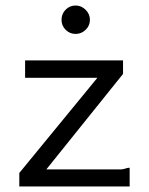

<svg xmlns="http://www.w3.org/2000/svg" viewBox="-20 -676 540 696"><path d="M71 -457H426V-408L148 -62H419Q426 -62 434.5 -65Q443 -68 450 -68V0H50V-49L333 -394H71ZM218 -641Q233 -656 254 -656Q275 -656 290.5 -640.5Q306 -625 306 -604Q306 -583 290.5 -568Q275 -553 254 -553Q233 -553 218 -568Q203 -583 203 -604Q203 -626 218 -641Z"/></svg>

Font: InconsolataGo
Style: Regular
Weight: 400
Designer: Raph Levien, Kirill Tkachev
Foundry: Cyreal
Version: Version 1.013